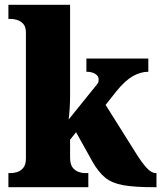

<svg xmlns="http://www.w3.org/2000/svg" viewBox="-20 -780 673 800"><path d="M15 0V-59H29Q37 -59 51 -63Q65 -67 76.5 -80Q88 -93 88 -120V-644Q88 -669 76.5 -681Q65 -693 51 -697Q37 -701 29 -701H15V-760H272V-379Q272 -353 270 -324Q268 -295 266 -282L383 -427Q390 -435 390.5 -441Q391 -447 391 -450Q391 -463 377 -472Q363 -481 340 -481V-536H598V-481Q566 -481 534 -463Q502 -445 466 -401L420 -343L545 -144Q571 -102 591 -80.5Q611 -59 628 -59H632V0H619Q540 0 493 -8.5Q446 -17 418 -40Q390 -63 365 -107L297 -229L272 -198V-124Q272 -95 283 -81.5Q294 -68 308 -63.5Q322 -59 330 -59H348V0Z"/></svg>

Font: Noto Serif Myanmar SemiCondensed Black
Style: Regular
Weight: 900
Width: 4
Designer: Ben Mitchell and the Monotype Design Team
Foundry: Monotype Imaging Inc.
Version: Version 2.106; ttfautohint (v1.8.4.7-5d5b)